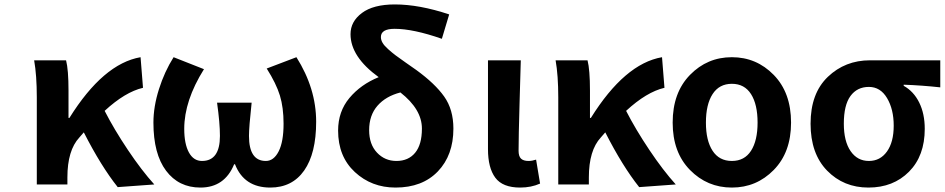

<svg xmlns="http://www.w3.org/2000/svg" viewBox="-20 -832 4261 866"><path d="M676 0 511 12Q436 -82 358 -235L338 -212Q284 -154 284 -32V0H146V-393Q146 -492 134 -560H278Q289 -517 289 -423V-300H293Q446 -545 614 -574L625 -436Q544 -417 452 -332Q495 -248 557 -155.5Q619 -63 676 0Z M884 14Q786 14 729 -62Q672 -138 672 -279Q672 -351 697 -430Q722 -509 763 -574L900 -520Q811 -378 811 -251Q811 -183 832 -144.5Q853 -106 891 -106Q972 -106 972 -219Q972 -277 959 -369H1115Q1103 -259 1103 -219Q1103 -106 1179 -106Q1215 -106 1237 -149.5Q1259 -193 1259 -274Q1259 -347 1242.5 -401Q1226 -455 1183 -523L1317 -574Q1406 -433 1406 -283Q1406 -140 1352 -63Q1298 14 1199 14Q1081 14 1040 -91H1036Q993 14 884 14Z M1768 -106Q1822 -106 1852.5 -143Q1883 -180 1883 -252Q1883 -339 1786 -415Q1720 -398 1682.5 -355Q1645 -312 1645 -245Q1645 -181 1680.5 -143.5Q1716 -106 1768 -106ZM2006 -767 1973 -657Q1844 -702 1760 -702Q1698 -702 1698 -665Q1698 -652 1705.5 -639Q1713 -626 1731 -610Q1749 -594 1763.5 -583Q1778 -572 1809.5 -550Q1841 -528 1858 -516Q1942 -455 1983.5 -396.5Q2025 -338 2025 -252Q2025 -132 1955 -59Q1885 14 1764 14Q1656 14 1580.5 -56Q1505 -126 1505 -243Q1505 -329 1556 -390Q1607 -451 1688 -484Q1561 -576 1561 -678Q1561 -735 1612.5 -773.5Q1664 -812 1761 -812Q1871 -812 2006 -767Z M2326 14Q2247 14 2214 -30.5Q2181 -75 2181 -159V-560H2329Q2328 -525 2323.5 -369Q2319 -213 2319 -152Q2319 -127 2330 -116.5Q2341 -106 2364 -106Q2380 -106 2398 -112L2416 -4Q2376 14 2326 14Z M3028 0 2863 12Q2788 -82 2710 -235L2690 -212Q2636 -154 2636 -32V0H2498V-393Q2498 -492 2486 -560H2630Q2641 -517 2641 -423V-300H2645Q2798 -545 2966 -574L2977 -436Q2896 -417 2804 -332Q2847 -248 2909 -155.5Q2971 -63 3028 0Z M3014 -279Q3014 -414 3092 -494Q3170 -574 3281 -574Q3392 -574 3470 -494Q3548 -414 3548 -279Q3548 -145 3470 -65.5Q3392 14 3281 14Q3170 14 3092 -65.5Q3014 -145 3014 -279ZM3397 -279Q3397 -361 3367.5 -407.5Q3338 -454 3281 -454Q3224 -454 3194 -407.5Q3164 -361 3164 -279Q3164 -198 3194 -152Q3224 -106 3281 -106Q3338 -106 3367.5 -152Q3397 -198 3397 -279Z M3636 -274Q3636 -411 3714 -485.5Q3792 -560 3904 -560H4221V-438Q4139 -447 4056 -450V-445Q4101 -420 4126 -369.5Q4151 -319 4151 -251Q4151 -129 4080 -57.5Q4009 14 3897 14Q3785 14 3710.5 -62.5Q3636 -139 3636 -274ZM3899 -106Q3950 -106 3980.5 -148.5Q4011 -191 4011 -265Q4011 -339 3981 -389.5Q3951 -440 3899 -440Q3846 -440 3816 -399Q3786 -358 3786 -274Q3786 -195 3816.5 -150.5Q3847 -106 3899 -106Z"/></svg>

Font: NotoSansHansBold
Style: Bold
Weight: 700
Designer: Ryoko NISHIZUKA  (kana & ideographs); Paul D. Hunt (Latin, Greek & Cyrillic); Wenlong ZHANG  (bopomofo); Sandoll Communi
Foundry: Adobe Systems Incorporated
Version: Version 1.00;December 8, 2021;FontCreator 13.0.0.2675 64-bit